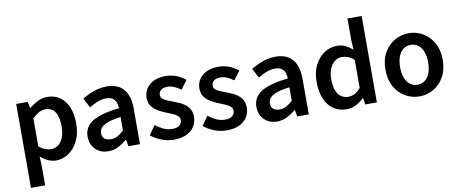

<svg xmlns="http://www.w3.org/2000/svg" viewBox="-81 -1161 4176 1744"><g transform="rotate(-10 2007.0 -289.0)"><path d="M83 219V-555H190L201 -496H203Q239 -526 282 -547.5Q325 -569 370 -569Q440 -569 489 -533.5Q538 -498 563.5 -435Q589 -372 589 -286Q589 -191 555 -124Q521 -57 467 -21.5Q413 14 352 14Q315 14 279 -2.5Q243 -19 210 -48L214 45V219ZM324 -95Q361 -95 390.5 -116.5Q420 -138 437 -180Q454 -222 454 -284Q454 -340 441.5 -379.5Q429 -419 403 -440Q377 -461 334 -461Q304 -461 275 -445.5Q246 -430 214 -399V-141Q244 -115 272.5 -105Q301 -95 324 -95Z M834 14Q785 14 748.5 -7Q712 -28 691 -64.5Q670 -101 670 -149Q670 -239 748 -287.5Q826 -336 996 -355Q995 -385 985.5 -409.5Q976 -434 954.5 -448.5Q933 -463 896 -463Q854 -463 815 -447Q776 -431 739 -408L692 -496Q723 -515 758.5 -531.5Q794 -548 834.5 -558.5Q875 -569 919 -569Q989 -569 1035 -541Q1081 -513 1104 -459.5Q1127 -406 1127 -329V0H1020L1010 -61H1006Q969 -30 926 -8Q883 14 834 14ZM876 -90Q909 -90 937.5 -105.5Q966 -121 996 -149V-273Q921 -264 877 -248Q833 -232 814.5 -209.5Q796 -187 796 -159Q796 -122 818.5 -106Q841 -90 876 -90Z M1438 14Q1381 14 1325 -8Q1269 -30 1228 -64L1288 -148Q1325 -119 1362 -102Q1399 -85 1441 -85Q1486 -85 1508 -104Q1530 -123 1530 -152Q1530 -175 1512.5 -190.5Q1495 -206 1467.5 -218Q1440 -230 1411 -241Q1375 -255 1340 -275Q1305 -295 1282 -326Q1259 -357 1259 -403Q1259 -451 1283.5 -488.5Q1308 -526 1353.5 -547.5Q1399 -569 1461 -569Q1519 -569 1565.5 -549Q1612 -529 1645 -502L1585 -422Q1556 -443 1526 -456.5Q1496 -470 1464 -470Q1422 -470 1402 -452.5Q1382 -435 1382 -409Q1382 -387 1397.5 -373Q1413 -359 1439 -348.5Q1465 -338 1495 -327Q1524 -316 1552 -303Q1580 -290 1603 -271Q1626 -252 1639.5 -225Q1653 -198 1653 -159Q1653 -111 1628.5 -71.5Q1604 -32 1556 -9Q1508 14 1438 14Z M1925 14Q1868 14 1812 -8Q1756 -30 1715 -64L1775 -148Q1812 -119 1849 -102Q1886 -85 1928 -85Q1973 -85 1995 -104Q2017 -123 2017 -152Q2017 -175 1999.5 -190.5Q1982 -206 1954.5 -218Q1927 -230 1898 -241Q1862 -255 1827 -275Q1792 -295 1769 -326Q1746 -357 1746 -403Q1746 -451 1770.5 -488.5Q1795 -526 1840.5 -547.5Q1886 -569 1948 -569Q2006 -569 2052.5 -549Q2099 -529 2132 -502L2072 -422Q2043 -443 2013 -456.5Q1983 -470 1951 -470Q1909 -470 1889 -452.5Q1869 -435 1869 -409Q1869 -387 1884.5 -373Q1900 -359 1926 -348.5Q1952 -338 1982 -327Q2011 -316 2039 -303Q2067 -290 2090 -271Q2113 -252 2126.5 -225Q2140 -198 2140 -159Q2140 -111 2115.5 -71.5Q2091 -32 2043 -9Q1995 14 1925 14Z M2391 14Q2342 14 2305.5 -7Q2269 -28 2248 -64.5Q2227 -101 2227 -149Q2227 -239 2305 -287.5Q2383 -336 2553 -355Q2552 -385 2542.5 -409.5Q2533 -434 2511.5 -448.5Q2490 -463 2453 -463Q2411 -463 2372 -447Q2333 -431 2296 -408L2249 -496Q2280 -515 2315.5 -531.5Q2351 -548 2391.5 -558.5Q2432 -569 2476 -569Q2546 -569 2592 -541Q2638 -513 2661 -459.5Q2684 -406 2684 -329V0H2577L2567 -61H2563Q2526 -30 2483 -8Q2440 14 2391 14ZM2433 -90Q2466 -90 2494.5 -105.5Q2523 -121 2553 -149V-273Q2478 -264 2434 -248Q2390 -232 2371.5 -209.5Q2353 -187 2353 -159Q2353 -122 2375.5 -106Q2398 -90 2433 -90Z M3033 14Q2964 14 2912.5 -20.5Q2861 -55 2833 -120.5Q2805 -186 2805 -277Q2805 -368 2838.5 -433Q2872 -498 2926 -533.5Q2980 -569 3041 -569Q3088 -569 3121 -552.5Q3154 -536 3186 -508L3181 -597V-797H3312V0H3205L3195 -60H3191Q3160 -29 3119.5 -7.5Q3079 14 3033 14ZM3066 -95Q3098 -95 3126 -109.5Q3154 -124 3181 -157V-414Q3153 -440 3125 -450.5Q3097 -461 3068 -461Q3034 -461 3005 -439.5Q2976 -418 2958 -377.5Q2940 -337 2940 -279Q2940 -219 2955 -178Q2970 -137 2998.5 -116Q3027 -95 3066 -95Z M3704 14Q3635 14 3574.5 -20.5Q3514 -55 3477 -120.5Q3440 -186 3440 -277Q3440 -370 3477 -435Q3514 -500 3574.5 -534.5Q3635 -569 3704 -569Q3756 -569 3803.5 -549.5Q3851 -530 3888 -492.5Q3925 -455 3946.5 -401Q3968 -347 3968 -277Q3968 -186 3931 -120.5Q3894 -55 3833.5 -20.5Q3773 14 3704 14ZM3704 -94Q3745 -94 3774 -116.5Q3803 -139 3818.5 -180.5Q3834 -222 3834 -277Q3834 -333 3818.5 -374.5Q3803 -416 3774 -438.5Q3745 -461 3704 -461Q3664 -461 3635 -438.5Q3606 -416 3590.5 -374.5Q3575 -333 3575 -277Q3575 -222 3590.5 -180.5Q3606 -139 3635 -116.5Q3664 -94 3704 -94Z"/></g></svg>

Font: Noto Sans HK Thin SemiBold
Style: Regular
Weight: 600
Version: Version 2.004-H2;hotconv 1.0.118;makeotfexe 2.5.65603